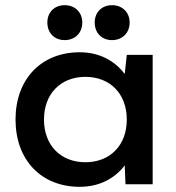

<svg xmlns="http://www.w3.org/2000/svg" viewBox="-20 -712 680 742"><path d="M465 0H570V-500H470L462 -426C422 -479 362 -510 288 -510C139 -510 40 -406 40 -250C40 -94 139 10 288 10C361 10 422 -20 462 -73ZM310 -85C214 -85 150 -151 150 -250C150 -349 214 -415 310 -415C406 -415 470 -349 470 -250C470 -151 406 -85 310 -85ZM230 -692C190 -692 163 -664 163 -625C163 -585 190 -557 230 -557C270 -557 298 -585 298 -625C298 -664 270 -692 230 -692ZM413 -692C373 -692 346 -664 346 -625C346 -585 373 -557 413 -557C453 -557 481 -585 481 -625C481 -664 453 -692 413 -692Z"/></svg>

Font: Gully Medium
Style: Regular
Weight: 500
Designer: jaikishan Patel
Foundry: MagicType
Version: Version 1.000;Glyphs 3.2 (3242)